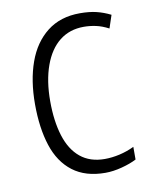

<svg xmlns="http://www.w3.org/2000/svg" viewBox="-68 -595 520 657"><g transform="rotate(-10 191.5 -266.5)"><path d="M246 10Q177 10 133 -23.5Q89 -57 69 -118.5Q49 -180 49 -263Q49 -345 71.5 -408Q94 -471 140 -507Q186 -543 254 -543Q287 -543 311.5 -537Q336 -531 360 -519L345 -474Q322 -486 301 -490.5Q280 -495 259 -495Q210 -495 175 -467.5Q140 -440 121 -387.5Q102 -335 102 -264Q102 -195 118 -143.5Q134 -92 167.5 -64.5Q201 -37 252 -37Q277 -37 303.5 -43Q330 -49 355 -61V-17Q334 -6 303.5 2Q273 10 246 10Z"/></g></svg>

Font: Noto Sans Bengali Condensed Light
Style: Regular
Weight: 300
Width: 3
Designer: Jelle Bosma - Monotype Design Team
Foundry: Monotype Imaging Inc.
Version: Version 2.003